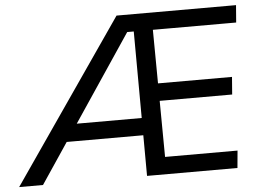

<svg xmlns="http://www.w3.org/2000/svg" viewBox="-77 -777 1129 842"><g transform="rotate(-5 488.0 -356.0)"><path d="M-26 0 465 -712H991L985 -636H483L514 -649L79 0ZM138 -179 178 -255H563L575 -179ZM537 0 534 -670H618L623 -76H942L935 0ZM572 -323 579 -400H946L940 -323Z"/></g></svg>

Font: Muli Medium
Style: Italic
Weight: 500
Italic angle: -4.541°
Designer: Vernon Adams
Foundry: Vernon Adams
Version: Version 2.100; ttfautohint (v1.8.1.43-b0c9)